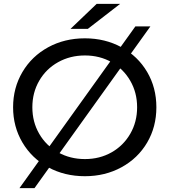

<svg xmlns="http://www.w3.org/2000/svg" viewBox="-20 -907 880 997"><path d="M230 -38.5C286.7 -7.5 350.3 8 421 8C491 8 554.3 -7.5 611 -38.5C667.7 -69.5 712 -112.2 744 -166.5C776 -220.8 792 -282 792 -350C792 -418 776 -479.2 744 -533.5C712 -587.8 667.7 -630.5 611 -661.5C554.3 -692.5 491 -708 421 -708C350.3 -708 286.7 -692.5 230 -661.5C173.3 -630.5 128.8 -587.7 96.5 -533C64.2 -478.3 48 -417.3 48 -350C48 -282.7 64.2 -221.7 96.5 -167C128.8 -112.3 173.3 -69.5 230 -38.5ZM559.5 -116C518.5 -92.7 472.3 -81 421 -81C369.7 -81 323.2 -92.7 281.5 -116C239.8 -139.3 207.2 -171.5 183.5 -212.5C159.8 -253.5 148 -299.3 148 -350C148 -400.7 159.8 -446.5 183.5 -487.5C207.2 -528.5 239.8 -560.7 281.5 -584C323.2 -607.3 369.7 -619 421 -619C472.3 -619 518.5 -607.3 559.5 -584C600.5 -560.7 632.8 -528.5 656.5 -487.5C680.2 -446.5 692 -400.7 692 -350C692 -299.3 680.2 -253.5 656.5 -212.5C632.8 -171.5 600.5 -139.3 559.5 -116ZM683 -770 81 70H159L761 -770ZM482 -887 346 -757H436L604 -887Z"/></svg>

Font: ICO Headline
Style: Regular
Weight: 500
Designer: Julieta Ulanovsky
Foundry: Julieta Ulanovsky
Version: Version 7.200